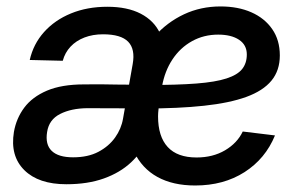

<svg xmlns="http://www.w3.org/2000/svg" viewBox="-20 -567 938 599"><path d="M187 7.8Q100.1 7.8 55.7 -36.4Q11.2 -80.6 23.4 -155.3Q30.8 -197.8 55.7 -231.2Q80.6 -264.6 126.5 -284.2Q172.4 -303.7 242.2 -303.7Q268.6 -304.2 292.5 -304Q316.4 -303.7 343.5 -303.2Q370.6 -302.7 405.8 -302.7L397.9 -229Q362.3 -229 324.5 -229.2Q286.6 -229.5 252.4 -229.5Q202.1 -229 167.5 -211.4Q132.8 -193.8 127 -155.3Q120.6 -116.2 141.4 -96.2Q162.1 -76.2 208 -76.2Q254.4 -76.2 286.9 -93.3Q319.3 -110.4 338.9 -137.7Q358.4 -165 363.8 -196.8L394 -367.2Q402.3 -413.6 379.9 -436.8Q357.4 -460 301.3 -460Q269.5 -460 243.4 -450Q217.3 -439.9 200 -421.4Q182.6 -402.8 175.8 -377.4L72.8 -379.9Q84 -429.7 117.4 -467Q150.9 -504.4 201.4 -525.1Q252 -545.9 314.9 -545.9Q377.4 -545.9 419.2 -524.2Q460.9 -502.4 479 -463.4Q497.1 -424.3 488.3 -372.1L448.7 -136.2L440.9 -134.8Q422.9 -92.3 388.7 -60.3Q354.5 -28.3 304.2 -10.3Q253.9 7.8 187 7.8ZM588.9 11.7Q519.5 11.7 471.2 -14.9Q422.9 -41.5 398.2 -93.5Q373.5 -145.5 376.5 -219.7Q377.9 -290.5 400.6 -350.3Q423.3 -410.2 462.6 -454.1Q502 -498 554.2 -522.5Q606.4 -546.9 668 -546.9Q722.7 -546.9 764.2 -528.6Q805.7 -510.3 829.3 -476.1Q853 -441.9 853 -394Q853 -347.2 826.9 -315.4Q800.8 -283.7 748.3 -264.6Q695.8 -245.6 616.5 -237.1Q537.1 -228.5 430.2 -228.5L441.9 -301.8Q532.7 -301.8 592.5 -306.4Q652.3 -311 686.8 -322.3Q721.2 -333.5 735.6 -351.8Q750 -370.1 750 -397Q750 -426.8 725.8 -442.9Q701.7 -459 660.6 -459Q615.7 -459 578.9 -438.5Q542 -418 517.8 -381.3Q493.7 -344.7 485.4 -296.9Q481.9 -274.4 479 -257.1Q476.1 -239.7 474.6 -226.8Q473.1 -213.9 473.1 -204.1Q473.1 -141.1 503.2 -108.4Q533.2 -75.7 593.3 -75.7Q644 -75.7 682.1 -98.1Q720.2 -120.6 737.3 -156.7L837.9 -144.5Q808.1 -71.8 742.9 -30Q677.7 11.7 588.9 11.7Z"/></svg>

Font: Inter 20pt Medium
Style: Italic
Weight: 500
Italic angle: -9.3988°
Version: Version 4.001;git-66647c0bb